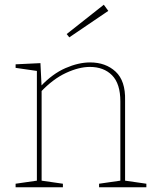

<svg xmlns="http://www.w3.org/2000/svg" viewBox="-20 -792 663 812"><path d="M46 0V-15L143 -29L136 -21V-499L143 -491L46 -505V-520L151 -525L156 -424L152 -427Q202 -480 257 -504Q312 -528 361 -528Q427 -528 469 -489Q511 -450 509 -368V-21L502 -29L599 -15V0H399V-15L496 -29L489 -21V-363Q489 -438 454 -473.5Q419 -509 360 -509Q314 -509 259 -483.5Q204 -458 152 -403L156 -414V-21L149 -29L246 -15V0ZM273 -634 262 -648 419 -772 438 -746Z"/></svg>

Font: Bitter Thin
Style: Regular
Weight: 100
Designer: Sol Matas, and Bitter project Authors
Foundry: Sol Matas
Version: Version 2.002